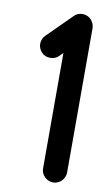

<svg xmlns="http://www.w3.org/2000/svg" viewBox="-82 -753 463 796"><g transform="rotate(10 149.0 -354.5)"><path d="M250.5 -50.8Q250.5 -40.5 246.3 -31.2Q242.2 -22 235.6 -15.1Q229 -8.3 219.5 -4.2Q210 0 200.2 0Q189.5 0 180.4 -4.2Q171.4 -8.3 164.3 -15.1Q157.2 -22 153.3 -31.2Q149.4 -40.5 149.4 -50.8V-536.6L134.3 -521Q120.1 -506.8 98.1 -506.8Q87.4 -506.8 78.4 -510.7Q69.3 -514.6 62.5 -521.7Q55.7 -528.8 51.8 -537.8Q47.9 -546.9 47.9 -557.1Q47.9 -578.1 63 -593.3L164.1 -693.8Q178.2 -709 200.2 -709Q210 -709 219.5 -705.1Q229 -701.2 235.6 -694.1Q242.2 -687 246.3 -677.7Q250.5 -668.5 250.5 -658.2V-354.5Z"/></g></svg>

Font: TGL 0-17
Style: Regular
Weight: 400
Designer: Peter Wiegel
Foundry: Peter Wiegel
Version: Version 1.003 2010